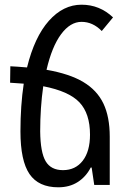

<svg xmlns="http://www.w3.org/2000/svg" viewBox="-20 -787 540 817"><path d="M447 -205V0H381L370 -74H366Q346 -35 311 -12.5Q276 10 228 10Q144 10 105.5 -46.5Q67 -103 67 -228Q67 -338 81 -431L23 -435L24 -505Q49 -504 95 -500Q127 -630 188 -698.5Q249 -767 327 -767Q404 -767 461 -713L413 -655Q375 -694 327 -694Q279 -694 240 -641.5Q201 -589 178 -490Q276 -473 334.5 -438Q393 -403 420 -346.5Q447 -290 447 -205ZM363 -214Q363 -304 318 -351.5Q273 -399 164 -420Q151 -329 151 -228Q152 -138 174.5 -100.5Q197 -63 248 -63Q301 -63 332 -103Q363 -143 363 -214Z"/></svg>

Font: Noto Sans Armenian Narrow
Style: Regular
Weight: 400
Width: 4
Designer: Monotype Design team
Foundry: Monotype Imaging Inc.
Version: Version 1.000